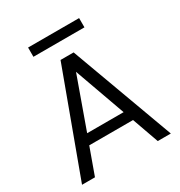

<svg xmlns="http://www.w3.org/2000/svg" viewBox="-198 -995 1059 1131"><g transform="rotate(-30 332.0 -429.5)"><path d="M118 0 183 -180H481L545 0H634L377 -700H288L30 0ZM159 -796H506V-859H159ZM208 -248 332 -594 456 -248Z"/></g></svg>

Font: Rootstock Sans Body
Style: Regular
Weight: 400
Designer: Colophon Foundry, Jonny Pinhorn
Foundry: Colophon Foundry
Version: Version 1.200;FEAKit 1.0